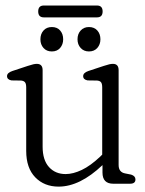

<svg xmlns="http://www.w3.org/2000/svg" viewBox="-20 -666 524 696"><path d="M75 -119V-349Q75 -362 70.8 -367.5Q66.5 -373 56.5 -374L21.5 -374.5Q5.5 -377.5 5.5 -390Q5.5 -402 24.5 -408.5L80.5 -427Q94 -431.5 101 -433Q108 -434.5 113.5 -434.5Q134.5 -434.5 134.5 -411.5V-134.5Q134.5 -86 157.5 -60.5Q180.5 -35 218 -35Q245 -35 276.5 -50Q308 -65 343.5 -98.5L350.5 -105.5V-349Q350.5 -362 346.5 -367.5Q342.5 -373 332 -374L297.5 -374.5Q281.5 -377.5 281.5 -390Q281.5 -402 300 -408.5L356 -427Q369.5 -431.5 376.5 -433Q383.5 -434.5 389.5 -434.5Q410 -434.5 410 -411.5V-68Q410 -42 433 -37.5L455.5 -33Q471 -28 471 -15.5Q471 0 451.5 0H390.5Q351.5 0 351.5 -40.5V-67.5Q269.5 10.5 192.5 10.5Q140.5 10.5 107.8 -23.2Q75 -57 75 -119ZM168 -479.5Q149 -479.5 137.8 -492Q126.5 -504.5 126.5 -523.5Q126.5 -543 137.8 -555.5Q149 -568 168 -568Q187 -568 198 -555.5Q209 -543 209 -523.5Q209 -505 198 -492.2Q187 -479.5 168 -479.5ZM302.5 -479.5Q284 -479.5 272.5 -492Q261 -504.5 261 -523.5Q261 -543 272.5 -555.5Q284 -568 302.5 -568Q321.5 -568 332.8 -555.5Q344 -543 344 -523.5Q344 -505 332.8 -492.2Q321.5 -479.5 302.5 -479.5ZM118.5 -624.5Q118.5 -646 139 -646H331.5Q352 -646 352 -624.5Q352 -603 331.5 -603H139Q118.5 -603 118.5 -624.5Z"/></svg>

Font: Fraunces 144pt SuperSoft Light
Style: Regular
Weight: 300
Version: Version 1.000;[0bf87f6ff]